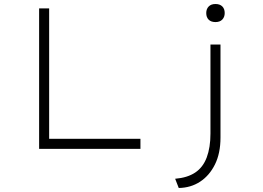

<svg xmlns="http://www.w3.org/2000/svg" viewBox="-20 -742 1311 957"><path d="M175 0V-700H225V-50H680V0ZM871 195 853 149Q914 144 953 118Q992 92 1010.5 42.5Q1029 -7 1029 -76V-520H1079V-56Q1079 22 1051.5 77.5Q1024 133 977.5 163.5Q931 194 871 195ZM1054 -632Q1032 -632 1020 -644Q1008 -656 1008 -677Q1008 -697 1020 -709.5Q1032 -722 1054 -722Q1076 -722 1088 -710Q1100 -698 1100 -677Q1100 -657 1088 -644.5Q1076 -632 1054 -632Z"/></svg>

Font: Lexend Tera ExtraLight
Style: Regular
Weight: 250
Designer: Bonnie Shaver-Troup, Thomas Jockin
Foundry: Lexend
Version: Version 1.007